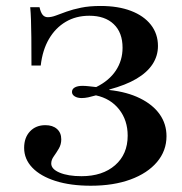

<svg xmlns="http://www.w3.org/2000/svg" viewBox="-20 -602 602 634"><path d="M279.8 11.3Q212.9 11.3 163.3 -4.4Q113.7 -20.2 86.7 -48.4Q59.7 -76.6 59.7 -113.7Q59.7 -147.6 79 -168.1Q98.4 -188.7 129.8 -188.7Q154 -188.7 168.1 -176.2Q182.3 -163.7 182.3 -141.9Q182.3 -125 174.2 -111.3Q166.1 -97.6 157.7 -85.9Q149.2 -74.2 149.2 -62.1Q149.2 -43.5 177 -31.9Q204.8 -20.2 249.2 -20.2Q318.5 -20.2 360.1 -56.5Q401.6 -92.7 401.6 -154Q401.6 -204.8 373.4 -240.7Q345.2 -276.6 296.8 -287.1Q283.1 -283.1 271.4 -280.6Q259.7 -278.2 250 -278.2Q235.5 -278.2 226.6 -283.9Q217.7 -289.5 217.7 -298.4Q217.7 -308.1 227 -313.3Q236.3 -318.5 252.4 -318.5Q261.3 -318.5 272.2 -317.3Q283.1 -316.1 297.6 -314.5Q340.3 -335.5 362.5 -369Q384.7 -402.4 384.7 -444.4Q384.7 -494.4 355.6 -522.2Q326.6 -550 275 -550Q230.6 -550 196.8 -529.8Q162.9 -509.7 141.5 -473Q120.2 -436.3 114.5 -385.5H83.9Q83.9 -442.7 83.5 -478.2Q83.1 -513.7 82.3 -536.7Q81.5 -559.7 79.8 -578.2H110.5Q114.5 -560.5 121 -552.8Q127.4 -545.2 137.9 -545.2Q150 -545.2 164.9 -550.8Q179.8 -556.5 200 -563.7Q220.2 -571 247.6 -576.6Q275 -582.3 312.1 -582.3Q370.2 -582.3 412.5 -566.1Q454.8 -550 478.2 -520.2Q501.6 -490.3 501.6 -450Q501.6 -417.7 483.9 -390.3Q466.1 -362.9 430.6 -341.9Q395.2 -321 341.1 -306.5V-304.8Q400 -298.4 442.3 -277.4Q484.7 -256.5 507.3 -224.6Q529.8 -192.7 529.8 -152.4Q529.8 -104 498.4 -66.9Q466.9 -29.8 410.9 -9.3Q354.8 11.3 279.8 11.3Z"/></svg>

Font: Playfair
Style: Bold
Weight: 700
Designer: Claus Eggers Sørensen
Foundry: Claus Eggers Sørensen
Version: Version 2.001;gftools[0.9.30]